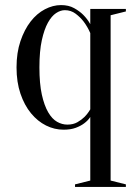

<svg xmlns="http://www.w3.org/2000/svg" viewBox="-20 -495 540 755"><path d="M245 -5Q268 -5 284.5 -14.5Q301 -24 312 -35Q325 -48 335 -65V-365Q324 -390 309 -410Q296 -427 277.5 -441Q259 -455 235 -455Q218 -455 200.5 -443.5Q183 -432 168.5 -406Q154 -380 144.5 -337Q135 -294 135 -230Q135 -166 144.5 -123Q154 -80 169.5 -53.5Q185 -27 204.5 -16Q224 -5 245 -5ZM415 215 475 230V240H275V230L335 215V-35Q326 -21 311 -10Q298 0 278 7.5Q258 15 230 15Q194 15 161 -1.5Q128 -18 102 -49.5Q76 -81 60.5 -126.5Q45 -172 45 -230Q45 -288 60.5 -333.5Q76 -379 100.5 -410.5Q125 -442 156.5 -458.5Q188 -475 220 -475Q250 -475 271.5 -463Q293 -451 307 -437Q324 -420 335 -400V-460H475V-450L415 -435Z"/></svg>

Font: Oranienbaum
Style: Regular
Weight: 400
Designer: Oleg Pospelov and Jovanny Lemonad
Foundry: Oleg Pospelov and jovanny Lemonad
Version: Version 1.001; ttfautohint (v0.91) -l 8 -r 50 -G 200 -x 0 -w